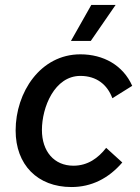

<svg xmlns="http://www.w3.org/2000/svg" viewBox="-20 -746 565 774"><path d="M268 8C348 8 417 -26 473 -91L408 -150C376 -109 334 -78 276 -78C198 -78 149 -136 149 -222C149 -314 200 -440 304 -440C370 -440 413 -404 433 -350L513 -400C476 -483 397 -527 304 -527C143 -527 43 -374 43 -220C43 -82 131 8 268 8ZM346 -581 446 -726H348L266 -581Z"/></svg>

Font: Fixel Text 20240404 Medium
Style: Italic
Weight: 500
Width: 4
Italic angle: -10°
Designer: AlfaBravo + MacPaw
Foundry: Kyrylo Tkachov, Marchela Mozhyna, Serhii Makarenko, Maria Weinstein, Zakhar Kryvoshyya
Version: Version 1.211;Glyphs 3.2 (3225)